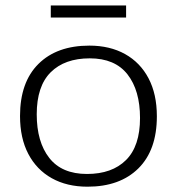

<svg xmlns="http://www.w3.org/2000/svg" viewBox="-20 -694 667 724"><path d="M310 10Q232.5 10 175.2 -22Q118 -54 86.8 -113.5Q55.5 -173 55.5 -256.5Q55.5 -384 125 -453Q194.5 -522 317 -522Q394.5 -522 451.8 -490Q509 -458 540.2 -398.5Q571.5 -339 571.5 -255.5Q571.5 -128 501.8 -59Q432 10 310 10ZM308 -38Q402.5 -38 455.2 -90.5Q508 -143 508 -249Q508 -353 460.8 -413.5Q413.5 -474 318.5 -474Q224 -474 171.2 -421.5Q118.5 -369 118.5 -263Q118.5 -159 165.8 -98.5Q213 -38 308 -38ZM171.5 -628V-673.5H455.5V-628Z"/></svg>

Font: Newsreader 6pt Light
Style: Regular
Weight: 300
Designer: Hugues Gentile
Foundry: Production Type
Version: Version 1.003; ttfautohint (v1.8.3)